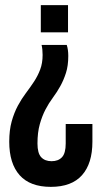

<svg xmlns="http://www.w3.org/2000/svg" viewBox="-20 -720 400 748"><path d="M240 -545Q246 -527 246 -502Q246 -464 237 -436Q228 -408 215 -384.5Q202 -361 186 -339.5Q170 -318 157 -293Q144 -268 135 -236Q126 -204 126 -161Q126 -123 140.5 -107.5Q155 -92 181 -92Q207 -92 221.5 -107.5Q236 -123 236 -161V-237H340V-168Q340 -83 299.5 -37.5Q259 8 178 8Q97 8 56.5 -37.5Q16 -83 16 -168Q16 -213 25.5 -247Q35 -281 49.5 -308Q64 -335 81 -357.5Q98 -380 112.5 -402Q127 -424 136.5 -449Q146 -474 146 -506Q146 -528 142 -545ZM139 -594V-700H245V-594Z"/></svg>

Font: BebasNeueW03-Regular
Style: Regular
Weight: 400
Designer: Ryoichi Tsunekawa
Foundry: Ryoichi Tsunekawa
Version: Version 1.30